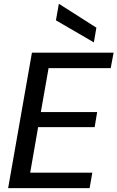

<svg xmlns="http://www.w3.org/2000/svg" viewBox="-20 -972 607 992"><path d="M22 0 145 -700H567L552 -620H231L191 -393H482L469 -315H177L136 -80H457L443 0ZM465 -753 269 -867 284 -952H285L478 -829Z"/></svg>

Font: DM Sans 28pt Medium
Style: Italic
Weight: 500
Italic angle: -10°
Version: Version 4.004;gftools[0.9.30]